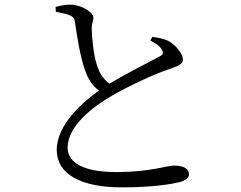

<svg xmlns="http://www.w3.org/2000/svg" viewBox="-20 -782 1040 829"><path d="M220 -752 221 -731C236 -728 260 -724 276 -718C296 -711 302 -701 304 -685C314 -612 329 -528 348 -476C359 -444 378 -412 407 -391C342 -344 225 -247 225 -134C225 -30 330 27 505 27C641 27 723 13 760 3C780 -3 796 -15 796 -28C796 -58 765 -67 730 -67C701 -67 626 -39 484 -39C328 -39 272 -86 272 -145C272 -238 382 -322 462 -368C531 -408 643 -461 706 -482C746 -496 770 -504 770 -524C770 -545 745 -584 709 -604C691 -614 665 -619 638 -623L629 -607C650 -596 672 -583 680 -565C687 -552 683 -545 667 -537C630 -517 526 -465 453 -421C424 -441 408 -469 398 -503C384 -544 377 -617 376 -655C375 -679 383 -689 383 -707C382 -730 329 -762 284 -762C264 -762 246 -759 220 -752Z"/></svg>

Font: Source Han Serif KR
Style: Regular
Weight: 400
Designer: Ryoko NISHIZUKA 西塚涼子 (kana & ideographs); Frank Grießhammer (Latin, Greek & Cyrillic); Wenlong ZHANG 张文龙 (bopomofo); San
Foundry: Adobe
Version: Version 2.001;hotconv 1.1.0;makeotfexe 2.6.0